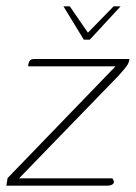

<svg xmlns="http://www.w3.org/2000/svg" viewBox="-33 -585 428 605"><path d="M167 -565H187L244 -482L325 -565H347L250 -460H231ZM27 -23H321L325 -16Q328 -9 322 -4.5Q316 0 305 0H-13L-9 -24L331 -376H56V-382Q58 -391 62 -395Q66 -399 75 -399H375Q374 -391 370.5 -384Q367 -377 360 -369Q353 -361 342 -348Z"/></svg>

Font: Genos ExtraLight
Style: Italic
Weight: 250
Italic angle: -8°
Designer: Robert E. Leuschke
Foundry: Robert E. Leuschke
Version: Version 1.010